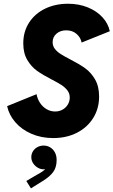

<svg xmlns="http://www.w3.org/2000/svg" viewBox="-20 -748 621 1051"><path d="M19 -167 180.2 -232.4Q184.6 -207 198.7 -185.3Q212.9 -163.6 234.6 -150.6Q256.3 -137.7 281.7 -137.7Q304.2 -137.7 322.5 -147.9Q340.8 -158.2 351.3 -175.8Q361.8 -193.4 361.8 -213.9Q361.8 -236.3 348.9 -253.2Q335.9 -270 316.4 -282.7Q296.9 -295.4 262.7 -313Q213.4 -338.4 182.6 -360.4Q151.9 -382.3 129.6 -419.4Q107.4 -456.5 107.4 -510.7Q107.4 -575.2 139.4 -624.5Q171.4 -673.8 227.1 -700.7Q282.7 -727.5 352.1 -727.5Q412.1 -727.5 460.9 -707.5Q509.8 -687.5 541 -653.3Q572.3 -619.1 581.1 -577.1L426.8 -515.1Q421.4 -543 398.9 -562.5Q376.5 -582 342.8 -582Q310.1 -582 289.1 -563.7Q268.1 -545.4 268.1 -517.1Q268.1 -496.1 280.5 -480.2Q293 -464.4 311.8 -452.4Q330.6 -440.4 364.3 -422.9Q413.6 -397.5 445.3 -375Q477.1 -352.5 499.8 -314.2Q522.5 -275.9 522.5 -219.7Q522.5 -153.8 490.2 -102.1Q458 -50.3 400.9 -21.2Q343.8 7.8 271.5 7.8Q206.1 7.8 152.1 -15.6Q98.1 -39.1 63.7 -79.1Q29.3 -119.1 19 -167ZM124 242.7 183.1 208Q188.5 205.1 196.5 200.7Q204.6 196.3 212.6 190.4Q220.7 184.6 227.1 177.7Q221.2 178.7 217.8 178.7Q202.1 178.7 186.8 169.9Q171.4 161.1 161.4 145.8Q151.4 130.4 151.4 112.3Q151.4 94.7 160.4 80.1Q169.4 65.4 185.1 57.1Q200.7 48.8 218.8 48.8Q237.8 48.8 253.9 58.1Q270 67.4 280 85.2Q290 103 290 127.9Q290 168.9 270.3 194.8Q250.5 220.7 213.9 242.7L149.4 283.2Z"/></svg>

Font: Reddit Sans Fudge ExBold Italic
Style: Regular
Weight: 800
Italic angle: -11.25°
Designer: Stephen Hutchings
Version: Version 1.013